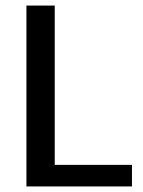

<svg xmlns="http://www.w3.org/2000/svg" viewBox="-20 -670 515 690"><path d="M75 0H454.2V-77.5H176.7V-650H75Z"/></svg>

Font: Boon Medium
Style: Regular
Weight: 500
Designer: Sungsit Sawaiwan
Foundry: FontUni
Version: Version 2.0